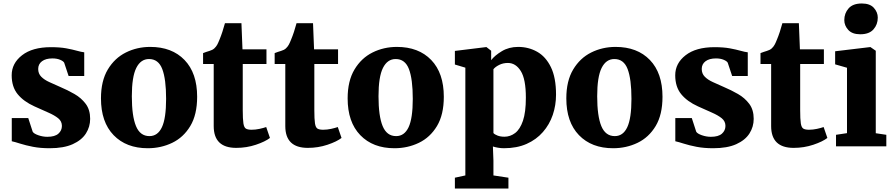

<svg xmlns="http://www.w3.org/2000/svg" viewBox="-20 -839 5126 1101"><path d="M142 -162 167.5 -83.5Q174 -72.5 199.8 -63.5Q225.5 -54.5 251.5 -54.5Q294.5 -54.5 314.8 -72.5Q335 -90.5 335 -117Q335 -143.5 313.8 -160.8Q292.5 -178 257 -193.5Q221.5 -209 177.5 -229Q115.5 -257 81.2 -299Q47 -341 47 -407.5Q47 -476 106.5 -522.2Q166 -568.5 272 -568.5Q324 -568.5 360.2 -561.8Q396.5 -555 421.2 -548Q446 -541 463 -539V-403H373.5L348 -479.5Q343 -488.5 324.8 -496.2Q306.5 -504 280.5 -504Q242.5 -504 220.8 -487.8Q199 -471.5 199 -443.5Q199 -416.5 216.8 -398.8Q234.5 -381 263.5 -368Q292.5 -355 325 -340.5Q367.5 -322.5 406.8 -300Q446 -277.5 471.5 -243.5Q497 -209.5 497 -157.5Q497 -112 472.8 -73.8Q448.5 -35.5 397 -12.2Q345.5 11 264.5 11Q211.5 11 169.2 2.8Q127 -5.5 96.5 -15.2Q66 -25 47.5 -29V-162Z M559 -275Q559 -375 598.2 -440.5Q637.5 -506 701.8 -538Q766 -570 841.5 -570Q966 -570 1038.2 -495Q1110.5 -420 1110.5 -284Q1110.5 -181.5 1071.2 -116.2Q1032 -51 967.5 -20Q903 11 827.5 11Q704 11 631.5 -64Q559 -139 559 -275ZM837 -58.5Q884.5 -58.5 908.5 -109.5Q932.5 -160.5 932.5 -272Q932.5 -385.5 910.5 -443Q888.5 -500.5 834.5 -500.5Q787 -500.5 761.5 -449.5Q736 -398.5 736 -287Q736 -173.5 759.8 -116Q783.5 -58.5 837 -58.5Z M1334.5 9Q1205.5 9 1205.5 -116V-472H1144.5V-534.5Q1163.5 -542 1181 -547Q1198.5 -552 1209 -561.5Q1219.5 -571.5 1225.8 -583Q1232 -594.5 1239 -612.5Q1247 -631.5 1255.2 -656.5Q1263.5 -681.5 1270 -706H1364.5L1370.5 -556H1508V-472H1372V-207.5Q1372 -155.5 1375.8 -131.5Q1379.5 -107.5 1390.5 -101.2Q1401.5 -95 1422.5 -95Q1445 -95 1468 -100Q1491 -105 1506.5 -110.5L1528 -48Q1501 -27 1447.5 -9Q1394 9 1334.5 9Z M1745 9Q1616 9 1616 -116V-472H1555V-534.5Q1574 -542 1591.5 -547Q1609 -552 1619.5 -561.5Q1630 -571.5 1636.2 -583Q1642.5 -594.5 1649.5 -612.5Q1657.5 -631.5 1665.8 -656.5Q1674 -681.5 1680.5 -706H1775L1781 -556H1918.5V-472H1782.5V-207.5Q1782.5 -155.5 1786.2 -131.5Q1790 -107.5 1801 -101.2Q1812 -95 1833 -95Q1855.5 -95 1878.5 -100Q1901.5 -105 1917 -110.5L1938.5 -48Q1911.5 -27 1858 -9Q1804.5 9 1745 9Z M1973.5 -275Q1973.5 -375 2012.8 -440.5Q2052 -506 2116.2 -538Q2180.5 -570 2256 -570Q2380.5 -570 2452.8 -495Q2525 -420 2525 -284Q2525 -181.5 2485.8 -116.2Q2446.5 -51 2382 -20Q2317.5 11 2242 11Q2118.5 11 2046 -64Q1973.5 -139 1973.5 -275ZM2251.5 -58.5Q2299 -58.5 2323 -109.5Q2347 -160.5 2347 -272Q2347 -385.5 2325 -443Q2303 -500.5 2249 -500.5Q2201.5 -500.5 2176 -449.5Q2150.5 -398.5 2150.5 -287Q2150.5 -173.5 2174.2 -116Q2198 -58.5 2251.5 -58.5Z M3168.5 -296Q3168.5 -235.5 3149.8 -180.2Q3131 -125 3093.2 -81.8Q3055.5 -38.5 2999.8 -13.8Q2944 11 2869.5 11Q2852.5 11 2834.5 7.8Q2816.5 4.5 2806.5 1L2809.5 82V167L2895.5 180V242H2588.5V180L2648.5 167V-451L2588.5 -469V-547L2767.5 -569H2769.5L2796.5 -548V-494Q2817 -521 2857.8 -545.5Q2898.5 -570 2951.5 -570Q3011 -570 3060.2 -542.2Q3109.5 -514.5 3139 -454.2Q3168.5 -394 3168.5 -296ZM2892.5 -478Q2865 -478 2842.5 -466.8Q2820 -455.5 2809.5 -442V-76Q2816.5 -68 2833.2 -61.5Q2850 -55 2872.5 -55Q2906 -55 2934 -76.2Q2962 -97.5 2978.8 -146.5Q2995.5 -195.5 2995.5 -279Q2995.5 -385 2966.5 -431.5Q2937.5 -478 2892.5 -478Z M3227.5 -275Q3227.5 -375 3266.8 -440.5Q3306 -506 3370.2 -538Q3434.5 -570 3510 -570Q3634.5 -570 3706.8 -495Q3779 -420 3779 -284Q3779 -181.5 3739.8 -116.2Q3700.5 -51 3636 -20Q3571.5 11 3496 11Q3372.5 11 3300 -64Q3227.5 -139 3227.5 -275ZM3505.5 -58.5Q3553 -58.5 3577 -109.5Q3601 -160.5 3601 -272Q3601 -385.5 3579 -443Q3557 -500.5 3503 -500.5Q3455.5 -500.5 3430 -449.5Q3404.5 -398.5 3404.5 -287Q3404.5 -173.5 3428.2 -116Q3452 -58.5 3505.5 -58.5Z M3947 -162 3972.5 -83.5Q3979 -72.5 4004.8 -63.5Q4030.5 -54.5 4056.5 -54.5Q4099.5 -54.5 4119.8 -72.5Q4140 -90.5 4140 -117Q4140 -143.5 4118.8 -160.8Q4097.5 -178 4062 -193.5Q4026.5 -209 3982.5 -229Q3920.5 -257 3886.2 -299Q3852 -341 3852 -407.5Q3852 -476 3911.5 -522.2Q3971 -568.5 4077 -568.5Q4129 -568.5 4165.2 -561.8Q4201.5 -555 4226.2 -548Q4251 -541 4268 -539V-403H4178.5L4153 -479.5Q4148 -488.5 4129.8 -496.2Q4111.5 -504 4085.5 -504Q4047.5 -504 4025.8 -487.8Q4004 -471.5 4004 -443.5Q4004 -416.5 4021.8 -398.8Q4039.5 -381 4068.5 -368Q4097.5 -355 4130 -340.5Q4172.5 -322.5 4211.8 -300Q4251 -277.5 4276.5 -243.5Q4302 -209.5 4302 -157.5Q4302 -112 4277.8 -73.8Q4253.5 -35.5 4202 -12.2Q4150.5 11 4069.5 11Q4016.5 11 3974.2 2.8Q3932 -5.5 3901.5 -15.2Q3871 -25 3852.5 -29V-162Z M4531 9Q4402 9 4402 -116V-472H4341V-534.5Q4360 -542 4377.5 -547Q4395 -552 4405.5 -561.5Q4416 -571.5 4422.2 -583Q4428.5 -594.5 4435.5 -612.5Q4443.5 -631.5 4451.8 -656.5Q4460 -681.5 4466.5 -706H4561L4567 -556H4704.5V-472H4568.5V-207.5Q4568.5 -155.5 4572.2 -131.5Q4576 -107.5 4587 -101.2Q4598 -95 4619 -95Q4641.5 -95 4664.5 -100Q4687.5 -105 4703 -110.5L4724.5 -48Q4697.5 -27 4644 -9Q4590.5 9 4531 9Z M4837 -75.5V-450.5L4769 -470V-545L4969.5 -569H4971.5L5002 -548V-75L5062.5 -66V0H4774V-66ZM4912.5 -642.5Q4867 -642.5 4844.2 -667.5Q4821.5 -692.5 4821.5 -723.5Q4821.5 -763 4846.2 -791Q4871 -819 4921.5 -819H4922.5Q4968.5 -819 4991 -794Q5013.5 -769 5013.5 -738Q5013.5 -698.5 4988.8 -670.5Q4964 -642.5 4913.5 -642.5Z"/></svg>

Font: Merriweather Black
Style: Regular
Weight: 900
Designer: Eben Sorkin
Foundry: Eben Sorkin
Version: Version 2.200;gftools[0.9.31]